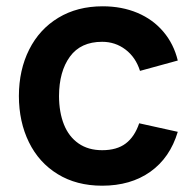

<svg xmlns="http://www.w3.org/2000/svg" viewBox="-20 -575 616 610"><path d="M40 -270Q40.2 -352.9 72.7 -417.5Q105.2 -482.2 165.4 -518.6Q225.6 -555 306.2 -555Q366.9 -555 416.5 -534.2Q466 -513.3 499 -474.3Q532.1 -435.3 544.8 -382.7L424.8 -349.8Q411.1 -393 378.7 -417.6Q346.3 -442.2 304.5 -442.2Q236.4 -442.2 202.1 -395Q167.8 -347.9 167.5 -270Q167.7 -218 183.2 -179.3Q198.7 -140.7 229.5 -119.3Q260.3 -97.8 304.5 -97.8Q351.2 -97.8 379.4 -119.1Q407.7 -140.4 422.2 -183.3L544.8 -156.2Q520.1 -73.7 457.6 -29.3Q395.1 15 304.5 15Q223.1 15 163.3 -21.8Q103.5 -58.5 71.9 -123.2Q40.2 -187.8 40 -270Z"/></svg>

Font: Tap Sans
Style: Regular
Weight: 400
Designer: Tap Payments
Foundry: Tap Payments
Version: Version 1.001;Glyphs 3.1.2 (3151)